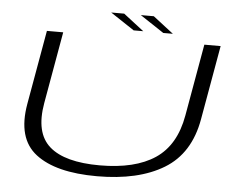

<svg xmlns="http://www.w3.org/2000/svg" viewBox="-54 -856 1169 927"><g transform="rotate(5 530.0 -393.0)"><path d="M448 3.5Q248 3.5 150.8 -71.5Q53.5 -146.5 83 -315L146.5 -674.5H225.5L164 -326Q138.5 -180.5 212.8 -115.2Q287 -50 457 -50Q627.5 -50 725 -115.2Q822.5 -180.5 848 -326L909.5 -674.5H988.5L925 -315Q895.5 -146.5 772 -71.5Q648.5 3.5 448 3.5ZM707 -713.5 591.5 -790H654.5L753.5 -713.5ZM563.5 -713.5 448 -790H511L610 -713.5Z"/></g></svg>

Font: Anybody UltraExpanded Light
Style: Italic
Weight: 300
Width: 9
Italic angle: -10°
Designer: Tyler Finck
Foundry: Etcetera Type Company
Version: Version 1.010; ttfautohint (v1.8.3) -l 8 -r 50 -G 200 -x 14 